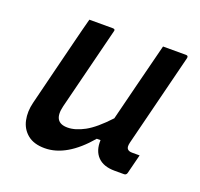

<svg xmlns="http://www.w3.org/2000/svg" viewBox="-101 -646 801 769"><g transform="rotate(20 300.0 -261.5)"><path d="M155 -534H255Q267 -534 263 -523Q241 -435 219 -347.5Q197 -260 175 -172Q157 -98 220 -98Q253 -98 292.5 -119.5Q332 -141 384 -197Q404 -276 423.5 -354.5Q443 -433 469 -534H567Q578 -534 575 -522Q550 -423 524.5 -320.5Q499 -218 476 -127Q471 -106 478 -99Q484 -92 498 -92H530Q525 -72 519.5 -50.5Q514 -29 509 -9Q506 0 497 0H457Q409 0 384.5 -25.5Q360 -51 362 -96H346Q255 11 162 11Q116 11 89 -11Q62 -33 54.5 -68.5Q47 -104 57 -144Q75 -218 93.5 -291Q112 -364 130 -437Q136 -462 142.5 -486.5Q149 -511 155 -534Z"/></g></svg>

Font: Recursive Mn Lnr St Med
Style: Italic
Weight: 500
Italic angle: -15°
Monospace: yes
Version: Version 1.079;hotconv 1.0.112;makeotfexe 2.5.65598; ttfautoh